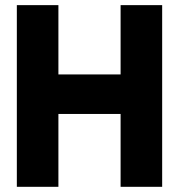

<svg xmlns="http://www.w3.org/2000/svg" viewBox="-20 -720 690 740"><path d="M44.9 -700.2H205.1V-433.1H444.8V-700.2H605V0H444.8V-280.8H205.1V0H44.9Z"/></svg>

Font: TASA Explorer
Style: Regular
Weight: 900
Designer: Weizhong Zhang
Foundry: Local Remote
Version: Version 1.000;Glyphs 3.1.2 (3151)